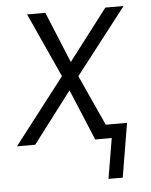

<svg xmlns="http://www.w3.org/2000/svg" viewBox="-50 -562 601 765"><g transform="rotate(-5 250.0 -179.5)"><path d="M353 161 380 0H314L229 -204L74 0H1L204 -263L87 -520H160L244 -316L400 -520H473L269 -257L361 -55H446L410 161Z"/></g></svg>

Font: Iosevka Light
Style: Italic
Weight: 300
Italic angle: -9°
Monospace: yes
Designer: Belleve Invis
Foundry: Belleve Invis
Version: Version 32.5.0; ttfautohint (v1.8.4)